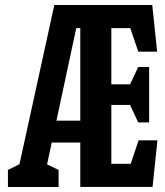

<svg xmlns="http://www.w3.org/2000/svg" viewBox="-20 -750 660 770"><path d="M302 -730H590.6L610.2 -542.9H534.6L495.1 -658.8L524.2 -637.2H410.6L426.5 -654.2V-389.3L392.4 -411.8H521.8L491.5 -389.9L534.2 -481.3H578.1V-259.2H534.2L491.5 -350.6L521.4 -329.2H392.4L426.5 -358V-61.6L394.7 -93.2H525.4L496.8 -71.2L535.8 -187.1H611.4L591.8 -0.4H302ZM138.8 -266H374.5V-178.5H138.8ZM11.8 -68.5 87.8 -106.2 49.2 -50.8 197.9 -730H339.7V-637.2H285.8L160.2 -50.8L135.7 -106.6L215 -68.5V0H11.8Z"/></svg>

Font: Monaspace Xenon Var
Style: Regular
Weight: 400
Designer: Riley Cran and the Lettermatic Team
Version: Version 1.000 (Monaspace Xenon Var)